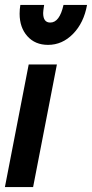

<svg xmlns="http://www.w3.org/2000/svg" viewBox="-32 -763 375 783"><path d="M48 -707Q48 -725 51 -743H148Q144 -717 144 -710Q144 -671 173 -671Q211 -671 227 -743H323Q310 -670 266 -625Q222 -580 164 -580Q111 -580 79.5 -615.5Q48 -651 48 -707ZM200 -500 103 0H-12L85 -500Z"/></svg>

Font: MedMera Sans Semibold
Style: Italic
Weight: 600
Italic angle: -11°
Designer: Kasper Nordkvist
Foundry: UNCUT.wtf
Version: Version 1.300